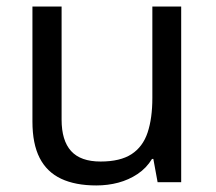

<svg xmlns="http://www.w3.org/2000/svg" viewBox="-20 -556 658 586"><path d="M533 -536V0H461L448 -71H444Q427 -43 400 -25Q373 -7 341 1.5Q309 10 274 10Q210 10 166.5 -10.5Q123 -31 101 -74Q79 -117 79 -185V-536H168V-191Q168 -127 197 -95Q226 -63 287 -63Q347 -63 381.5 -85.5Q416 -108 430.5 -151.5Q445 -195 445 -257V-536Z"/></svg>

Font: Noto Sans Gurmukhi
Style: Regular
Weight: 400
Designer: Jelle Bosma - Monotype Design Team
Foundry: Monotype Imaging Inc.
Version: Version 2.003